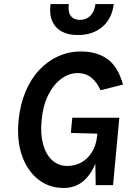

<svg xmlns="http://www.w3.org/2000/svg" viewBox="-20 -917 649 951"><path d="M295 14Q223.5 14 169.8 -28Q116 -70 89.2 -145.2Q62.5 -220.5 72 -321Q80 -400.5 106.8 -463.8Q133.5 -527 175.2 -571.2Q217 -615.5 269.5 -638.8Q322 -662 381 -662Q463 -662 514.8 -622.5Q566.5 -583 589 -498L478 -470Q459.5 -511.5 431.5 -533.2Q403.5 -555 365 -555Q322 -555 283.5 -526.8Q245 -498.5 218.8 -446Q192.5 -393.5 186 -321Q179.5 -253 193.5 -202.2Q207.5 -151.5 238.5 -123.2Q269.5 -95 314 -95Q351 -95 382.5 -112.2Q414 -129.5 435 -162.8Q456 -196 461 -243Q462.5 -252 462.2 -260.2Q462 -268.5 462 -282.5L484.5 -254.5L331 -258.5L338 -334H571L540 0H454Q453 -30.5 453 -60.8Q453 -91 451.5 -121L458.5 -122.5Q436 -58 395.2 -22Q354.5 14 295 14ZM365.5 -743.5Q292.5 -743.5 256.5 -784.2Q220.5 -825 230.5 -897H321Q315.5 -858.5 330.5 -838.5Q345.5 -818.5 376 -818.5Q407 -818.5 427.2 -838.5Q447.5 -858.5 453 -897H543.5Q534.5 -824 486.8 -783.8Q439 -743.5 365.5 -743.5Z"/></svg>

Font: Karla
Style: Bold Italic
Weight: 700
Italic angle: -8°
Designer: Jonathan Pinhorn
Version: Version 2.004;gftools[0.9.33]